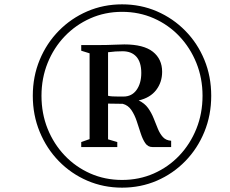

<svg xmlns="http://www.w3.org/2000/svg" viewBox="-20 -926 1061 884"><path d="M131 -485Q131 -574 162.8 -650.5Q194.5 -727 250.8 -784.2Q307 -841.5 381.8 -873.8Q456.5 -906 542 -906Q628 -906 702.5 -873.8Q777 -841.5 833.2 -784.2Q889.5 -727 921 -650.5Q952.5 -574 952.5 -485Q952.5 -396 921 -319Q889.5 -242 833.2 -184.2Q777 -126.5 702.5 -94.2Q628 -62 542 -62Q456.5 -62 381.8 -94.2Q307 -126.5 250.8 -184.2Q194.5 -242 162.8 -319Q131 -396 131 -485ZM171 -485Q171 -403.5 199.2 -333.2Q227.5 -263 278 -210Q328.5 -157 396 -127.2Q463.5 -97.5 542 -97.5Q620.5 -97.5 688 -127.2Q755.5 -157 805.8 -210Q856 -263 884.2 -333.2Q912.5 -403.5 912.5 -485Q912.5 -566 884.2 -636Q856 -706 805.8 -759Q755.5 -812 688 -841.8Q620.5 -871.5 542 -871.5Q463.5 -871.5 396 -841.5Q328.5 -811.5 278 -758.8Q227.5 -706 199.2 -635.8Q171 -565.5 171 -485ZM392.5 -285.5V-680.5L354 -692.5V-718.5H434Q457 -718.5 474 -719Q491 -719.5 508.8 -720.2Q526.5 -721 552.5 -721.5Q641 -721.5 683.8 -687.8Q726.5 -654 726.5 -595.5Q726.5 -547.5 699.2 -511.8Q672 -476 618.5 -463.5Q646 -450.5 661.8 -428.5Q677.5 -406.5 687.5 -381.2Q697.5 -356 706.8 -333.2Q716 -310.5 730 -295Q744 -279.5 768 -278V-249H681.5Q661 -249 648.8 -267Q636.5 -285 627.8 -312.2Q619 -339.5 609.5 -368.2Q600 -397 585 -419.2Q570 -441.5 545 -448L477.5 -449V-284.5L520 -272V-249H354V-272ZM477.5 -485Q484.5 -483 497.8 -482.2Q511 -481.5 525.5 -481.5Q540 -481.5 548.5 -481.5Q587 -481.5 608.8 -512Q630.5 -542.5 630.5 -590Q630.5 -639.5 608 -664.8Q585.5 -690 544.5 -690Q527.5 -690 511.8 -689Q496 -688 477.5 -685.5Z"/></svg>

Font: Merriweather 120pt Medium
Style: Italic
Weight: 500
Italic angle: -7.8°
Version: Version 2.101